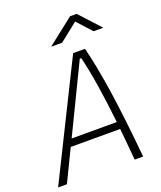

<svg xmlns="http://www.w3.org/2000/svg" viewBox="-173 -999 920 1100"><g transform="rotate(-20 287.0 -449.0)"><path d="M-11.7 0 332.5 -693.8H404.8Q434.6 -577.1 459.5 -408.4Q484.4 -239.7 506.8 0H455.1Q446.3 -105 437 -193.4H135.7L42 0ZM157.2 -237.3H432.6Q417.5 -372.1 401.4 -473.6Q385.3 -575.2 366.2 -650.9H357.4ZM226.6 -771.5 388.2 -898.4H428.2L544.9 -771.5H485.4L405.3 -859.9L293.5 -771.5Z"/></g></svg>

Font: CaskaydiaCove NF ExtraLight
Style: Italic
Weight: 200
Italic angle: -10°
Designer: Aaron Bell
Foundry: Saja Typeworks
Version: Version 2111.001; VTT 6.35;Nerd Fonts 3.2.1